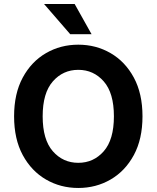

<svg xmlns="http://www.w3.org/2000/svg" viewBox="-20 -923 778 954"><path d="M50 -345Q50 -458 93 -537.5Q136 -617 208.5 -659Q281 -701 369 -701Q457 -701 529.5 -659Q602 -617 645 -537.5Q688 -458 688 -345Q688 -232 645 -152.5Q602 -73 529.5 -31Q457 11 369 11Q281 11 208.5 -31Q136 -73 93 -152.5Q50 -232 50 -345ZM192 -345Q192 -229 242.5 -171.5Q293 -114 369 -114Q445 -114 495.5 -171.5Q546 -229 546 -345Q546 -461 495.5 -518.5Q445 -576 369 -576Q293 -576 242.5 -518.5Q192 -461 192 -345ZM199 -903H351L435 -753H329Z"/></svg>

Font: Radio Canada SemiBold
Style: Regular
Weight: 600
Designer: Charles Daoud, Etienne Aubert Bonn, Alexandre Saumier Demers, Jacques Le Bailly
Foundry: Radio-Canada
Version: Version 2.104; ttfautohint (v1.8.4.7-5d5b);gftools[0.9.28.de